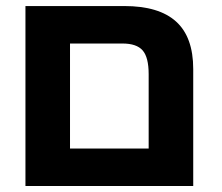

<svg xmlns="http://www.w3.org/2000/svg" viewBox="-20 -622 741 642"><path d="M65.1 0V-601.8H395.6Q511.4 -601.8 568.7 -550Q626.1 -498.1 626.1 -391.2V0ZM214.1 -125.3H477.1V-374.2Q477.1 -430.4 456.9 -453.5Q436.7 -476.5 389.6 -476.5H214.1Z"/></svg>

Font: Noto Sans Hebrew
Style: Regular
Weight: 400
Designer: Monotype Design Team
Foundry: Monotype Imaging Inc.
Version: Version 2.003;January 10, 2023;FontCreator 14.0.0.2877 64-bi